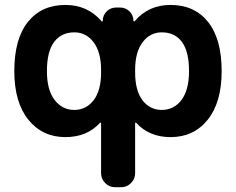

<svg xmlns="http://www.w3.org/2000/svg" viewBox="-20 -577 974 793"><path d="M173.8 -283.2Q173.8 -205.1 205.6 -164.1Q237.3 -123 286.6 -123Q335.9 -123 366.7 -163.1Q397.5 -203.1 397.5 -278.3V-288.1Q397.5 -361.3 366.7 -402.3Q335.9 -443.4 287.1 -443.4Q233.4 -443.4 203.6 -403.8Q173.8 -364.3 173.8 -283.2ZM760.7 -283.2Q760.7 -364.3 731.4 -403.8Q702.1 -443.4 648.4 -443.4Q599.6 -443.4 568.8 -402.3Q538.1 -361.3 538.1 -288.1V-278.3Q538.1 -203.1 568.4 -163.1Q598.6 -123 648.4 -123Q698.2 -123 729.5 -164.1Q760.7 -205.1 760.7 -283.2ZM538.1 138.7Q538.1 162.1 521 179.2Q503.9 196.3 480.5 196.3H455.1Q431.6 196.3 414.6 179.2Q397.5 162.1 397.5 138.7V-68.4Q397.5 -69.3 395.5 -70.3Q393.6 -71.3 392.6 -69.3Q338.9 -10.7 250 -10.7Q155.3 -10.7 97.2 -82.5Q39.1 -154.3 39.1 -283.2Q39.1 -416 95.2 -486.3Q151.4 -556.6 250 -556.6Q341.8 -556.6 399.4 -489.3Q401.4 -487.3 402.8 -487.8Q404.3 -488.3 404.3 -490.2Q404.3 -513.7 420.4 -529.8Q436.5 -545.9 460 -545.9H475.6Q499 -545.9 515.1 -529.8Q531.2 -513.7 531.2 -490.2Q531.2 -489.3 533.2 -488.8Q535.2 -488.3 536.1 -489.3Q592.8 -556.6 684.6 -556.6Q783.2 -556.6 839.4 -486.3Q895.5 -416 895.5 -283.2Q895.5 -154.3 837.9 -82.5Q780.3 -10.7 684.6 -10.7Q596.7 -10.7 543 -69.3Q542 -71.3 540 -70.3Q538.1 -69.3 538.1 -68.4Z"/></svg>

Font: Gen Jyuu Gothic Bold
Style: Bold
Weight: 700
Designer: [Source Han Sans]
Ryoko NISHIZUKA  (kana & ideographs); Paul D. Hunt (Latin, Greek & Cyrillic); Wenlong ZHANG  (bopomofo
Version: Version 1.002.20150607